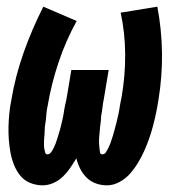

<svg xmlns="http://www.w3.org/2000/svg" viewBox="-20 -548 540 576"><path d="M108 8Q88 8 70 0.5Q52 -7 40.5 -21.5Q29 -36 22 -53.5Q15 -71 11.5 -90Q8 -109 6.5 -128.5Q5 -148 5.5 -168Q6 -188 8 -208Q10 -228 14 -248Q26 -320 51 -390.5Q76 -461 110 -528L210 -485Q177 -425 155.5 -360.5Q134 -296 123 -231Q122 -226 121 -220.5Q120 -215 119.5 -209.5Q119 -204 118.5 -198.5Q118 -193 117.5 -187.5Q117 -182 116 -177Q115 -172 114.5 -166.5Q114 -161 114 -155.5Q114 -150 113.5 -144.5Q113 -139 112.5 -133.5Q112 -128 112 -122.5Q112 -117 112 -112Q112 -107 113 -101.5Q114 -96 115.5 -90.5Q117 -85 122 -85Q129 -85 133.5 -91.5Q138 -98 141 -104Q144 -110 146.5 -116.5Q149 -123 151 -129.5Q153 -136 155 -142.5Q157 -149 159 -155.5Q161 -162 162.5 -168.5Q164 -175 165.5 -181.5Q167 -188 168.5 -194.5Q170 -201 171 -207.5Q172 -214 173 -220.5Q174 -227 175.5 -233.5Q177 -240 178.5 -246.5Q180 -253 181 -260L194 -338H306L293 -260Q292 -254 291 -248.5Q290 -243 289 -237.5Q288 -232 287.5 -226Q287 -220 286 -214.5Q285 -209 284 -203.5Q283 -198 283 -192.5Q283 -187 282 -181Q281 -175 280.5 -169.5Q280 -164 279.5 -158.5Q279 -153 278.5 -147.5Q278 -142 277.5 -136Q277 -130 277 -124.5Q277 -119 277.5 -113.5Q278 -108 278.5 -102.5Q279 -97 280 -91Q281 -85 287 -85Q294 -85 298 -91.5Q302 -98 305 -104Q308 -110 310.5 -116.5Q313 -123 315 -129.5Q317 -136 319 -142Q321 -148 322.5 -154.5Q324 -161 326 -167.5Q328 -174 329.5 -180.5Q331 -187 332.5 -193.5Q334 -200 335.5 -206.5Q337 -213 338 -219.5Q339 -226 340 -232.5Q341 -239 342.5 -245.5Q344 -252 345 -258Q356 -322 355.5 -386Q355 -450 342 -510L452 -528Q465 -460 466 -389Q467 -318 455 -246Q452 -227 448 -208Q444 -189 439 -170Q434 -151 427.5 -132.5Q421 -114 413 -96Q405 -78 394.5 -60.5Q384 -43 370.5 -27.5Q357 -12 338.5 -2Q320 8 301 8Q283 8 267 2Q251 -4 239.5 -15.5Q228 -27 220.5 -42Q213 -57 209 -73Q200 -58 190.5 -44Q181 -30 168.5 -18Q156 -6 140 1Q124 8 108 8Z"/></svg>

Font: Iosevka Heavy
Style: Italic
Weight: 900
Italic angle: -9°
Monospace: yes
Designer: Belleve Invis
Foundry: Belleve Invis
Version: Version 32.5.0; ttfautohint (v1.8.4)